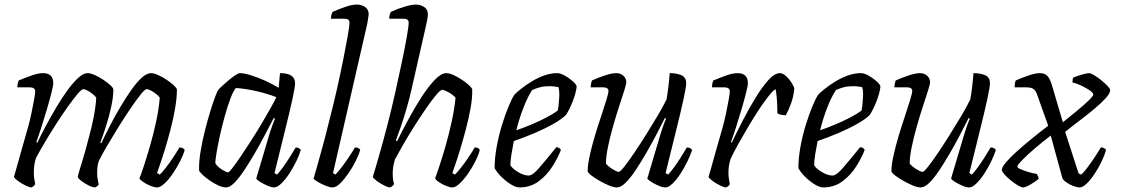

<svg xmlns="http://www.w3.org/2000/svg" viewBox="-20 -820 4907 840"><path d="M118 0Q109 0 91.5 -8.5Q74 -17 59 -28Q44 -39 41 -46Q45 -59 54 -91.5Q63 -124 75.5 -168Q88 -212 102 -261Q111 -293 118 -327Q125 -361 129.5 -386.5Q134 -412 134 -419Q134 -430 127 -434Q120 -438 109 -438H56Q56 -455 62 -468Q88 -479 117.5 -489.5Q147 -500 168 -500Q213 -500 213 -456Q213 -445 205 -413.5Q197 -382 185 -341Q173 -300 160.5 -261.5Q148 -223 139 -199L143 -195Q159 -229 181 -270Q203 -311 227 -351.5Q251 -392 275.5 -425.5Q300 -459 322.5 -479.5Q345 -500 363 -500Q376 -500 395 -491.5Q414 -483 432 -471Q450 -459 462.5 -447.5Q475 -436 476 -429Q476 -396 466.5 -352.5Q457 -309 443.5 -267Q430 -225 419 -196L423 -193Q439 -227 460 -268Q481 -309 505 -349.5Q529 -390 553 -424.5Q577 -459 599.5 -479.5Q622 -500 641 -500Q654 -500 672.5 -491.5Q691 -483 709 -471Q727 -459 739.5 -447.5Q752 -436 754 -429Q754 -392 746 -345.5Q738 -299 725.5 -251.5Q713 -204 700.5 -163.5Q688 -123 678.5 -96Q669 -69 667 -63L679 -56Q688 -64 704.5 -85Q721 -106 737.5 -131Q754 -156 765 -175Q781 -175 788 -164Q782 -142 768 -114.5Q754 -87 736 -60.5Q718 -34 699.5 -17Q681 0 667 0Q655 0 638 -7Q621 -14 607 -23.5Q593 -33 590 -40Q596 -53 608.5 -91Q621 -129 636 -180.5Q651 -232 663 -287.5Q675 -343 679 -393Q668 -407 649.5 -418.5Q631 -430 622 -430Q614 -430 594.5 -405.5Q575 -381 549 -342.5Q523 -304 496 -260.5Q469 -217 446.5 -178.5Q424 -140 412 -115Q408 -103 406.5 -90Q405 -77 405 -64Q405 -40 412 -14Q408 -5 396 0Q385 0 368 -8.5Q351 -17 336.5 -28Q322 -39 320 -46Q323 -61 338 -108.5Q353 -156 371 -227Q381 -262 390 -308.5Q399 -355 401 -393Q391 -406 372.5 -418Q354 -430 344 -430Q337 -430 318.5 -408Q300 -386 275.5 -351.5Q251 -317 225 -276.5Q199 -236 176 -197Q153 -158 138 -130Q133 -117 130.5 -100Q128 -83 128 -65Q128 -42 134 -14Q132 -11 129 -7.5Q126 -4 118 0Z M970 0Q954 0 934.5 -9Q915 -18 896.5 -31Q878 -44 865 -56.5Q852 -69 851 -75Q850 -112 857.5 -157.5Q865 -203 876.5 -248.5Q888 -294 900 -333Q912 -372 921.5 -397Q931 -422 935 -427Q940 -433 953 -445Q966 -457 981 -469.5Q996 -482 1009.5 -491Q1023 -500 1030 -500Q1047 -500 1075.5 -491.5Q1104 -483 1136.5 -468.5Q1169 -454 1199 -436L1205 -500Q1271 -500 1271 -456Q1271 -439 1259 -384.5Q1247 -330 1226.5 -247.5Q1206 -165 1181 -63L1192 -56Q1201 -65 1216 -85.5Q1231 -106 1246.5 -130.5Q1262 -155 1274 -175Q1281 -175 1287.5 -171.5Q1294 -168 1296 -164Q1290 -143 1276.5 -115Q1263 -87 1246 -61Q1229 -35 1211 -17.5Q1193 0 1179 0Q1168 0 1150.5 -7.5Q1133 -15 1118.5 -24Q1104 -33 1101 -39L1153 -214Q1162 -245 1171 -270Q1180 -295 1183 -301L1178 -304Q1160 -270 1138.5 -229Q1117 -188 1093.5 -147.5Q1070 -107 1047.5 -73.5Q1025 -40 1005 -20Q985 0 970 0ZM978 -66Q982 -66 996.5 -84.5Q1011 -103 1032 -134Q1053 -165 1076.5 -201.5Q1100 -238 1122.5 -275.5Q1145 -313 1162.5 -344.5Q1180 -376 1189 -395Q1147 -411 1101 -421.5Q1055 -432 1012 -435Q1001 -423 988.5 -390Q976 -357 964 -314Q952 -271 942.5 -228.5Q933 -186 927.5 -152.5Q922 -119 922 -106Q931 -91 950.5 -78.5Q970 -66 978 -66Z M1435 0Q1423 0 1404.5 -7.5Q1386 -15 1370.5 -24Q1355 -33 1352 -39Q1358 -59 1368.5 -96.5Q1379 -134 1392.5 -183Q1406 -232 1419 -286Q1436 -351 1452 -421Q1468 -491 1480.5 -553.5Q1493 -616 1501 -661Q1509 -706 1509 -721Q1509 -738 1487 -738H1428Q1428 -755 1435 -768Q1462 -780 1491 -790Q1520 -800 1541 -800Q1561 -800 1577 -789.5Q1593 -779 1593 -757Q1593 -754 1590 -735Q1587 -716 1581 -691L1437 -63L1447 -56Q1457 -65 1473 -86Q1489 -107 1505.5 -131.5Q1522 -156 1533 -175Q1550 -175 1556 -164Q1550 -143 1536 -115Q1522 -87 1504 -61Q1486 -35 1468 -17.5Q1450 0 1435 0Z M1687 0Q1678 0 1661 -8.5Q1644 -17 1629 -28Q1614 -39 1611 -46Q1618 -68 1630 -109.5Q1642 -151 1655 -198Q1668 -245 1678 -285Q1694 -347 1709.5 -416.5Q1725 -486 1738.5 -550Q1752 -614 1760 -660Q1768 -706 1768 -721Q1768 -738 1746 -738H1683Q1683 -756 1690 -768Q1720 -782 1750.5 -791Q1781 -800 1800 -800Q1819 -800 1835.5 -789.5Q1852 -779 1852 -757Q1852 -742 1840 -691L1784 -445Q1773 -394 1759 -346Q1745 -298 1732 -261Q1719 -224 1712 -206L1717 -202Q1738 -244 1765.5 -295.5Q1793 -347 1823 -393.5Q1853 -440 1881.5 -470Q1910 -500 1932 -500Q1946 -500 1964.5 -491.5Q1983 -483 2001 -471Q2019 -459 2031.5 -447.5Q2044 -436 2046 -429Q2047 -392 2038.5 -345.5Q2030 -299 2017.5 -252Q2005 -205 1992.5 -164Q1980 -123 1970.5 -96Q1961 -69 1959 -63L1970 -56Q1980 -65 1996.5 -86Q2013 -107 2029.5 -131.5Q2046 -156 2057 -175Q2074 -175 2079 -164Q2074 -143 2060 -115Q2046 -87 2028 -61Q2010 -35 1991.5 -17.5Q1973 0 1959 0Q1948 0 1931 -7Q1914 -14 1900 -23.5Q1886 -33 1884 -40Q1888 -51 1900.5 -88Q1913 -125 1928 -176.5Q1943 -228 1955.5 -285Q1968 -342 1973 -392Q1962 -406 1942 -416.5Q1922 -427 1915 -427Q1907 -427 1888.5 -405Q1870 -383 1845 -347Q1820 -311 1794 -270Q1768 -229 1745.5 -190Q1723 -151 1708 -123Q1698 -90 1698 -61Q1698 -51 1699 -39.5Q1700 -28 1704 -14Q1702 -11 1698.5 -7.5Q1695 -4 1687 0Z M2252 0Q2238 0 2217.5 -12Q2197 -24 2176.5 -43.5Q2156 -63 2144 -84Q2144 -129 2153 -178Q2162 -227 2176 -272.5Q2190 -318 2204.5 -353Q2219 -388 2230 -405Q2239 -415 2259 -431Q2279 -447 2305 -463Q2331 -479 2360 -489.5Q2389 -500 2418 -500Q2432 -500 2451.5 -489Q2471 -478 2486.5 -464Q2502 -450 2503 -441Q2499 -409 2484 -372.5Q2469 -336 2456 -317Q2438 -299 2402 -278.5Q2366 -258 2320.5 -238.5Q2275 -219 2228 -203Q2222 -172 2217.5 -144.5Q2213 -117 2213 -97Q2222 -82 2247 -67Q2272 -52 2293 -52Q2310 -52 2338.5 -85Q2367 -118 2414 -176Q2429 -175 2434 -164Q2421 -130 2397 -92Q2373 -54 2337 -27Q2301 0 2252 0ZM2239 -250Q2271 -261 2305.5 -275.5Q2340 -290 2370.5 -306Q2401 -322 2420 -336Q2422 -345 2423.5 -356Q2425 -367 2425 -374Q2427 -392 2427 -409.5Q2427 -427 2423 -439Q2412 -441 2401.5 -442Q2391 -443 2383 -443Q2360 -443 2341.5 -438Q2323 -433 2308 -426Q2289 -397 2270.5 -350Q2252 -303 2239 -250Z M2679 0Q2665 0 2644.5 -8.5Q2624 -17 2603 -29Q2582 -41 2567 -52.5Q2552 -64 2551 -71Q2551 -98 2560 -139Q2569 -180 2582.5 -225Q2596 -270 2610 -311.5Q2624 -353 2633 -383Q2642 -413 2642 -422Q2642 -438 2618 -438H2564Q2564 -445 2566 -454.5Q2568 -464 2570 -468Q2601 -482 2629.5 -491Q2658 -500 2676 -500Q2695 -500 2707.5 -488.5Q2720 -477 2720 -460Q2720 -452 2711 -423.5Q2702 -395 2688.5 -354Q2675 -313 2662 -267Q2649 -221 2640 -178Q2631 -135 2631 -104Q2643 -90 2661.5 -79Q2680 -68 2687 -68Q2693 -68 2711 -90.5Q2729 -113 2754 -150Q2779 -187 2806 -230Q2833 -273 2857 -313.5Q2881 -354 2896 -385Q2900 -406 2904 -439Q2908 -472 2910 -500Q2940 -500 2961 -491Q2982 -482 2982 -456Q2982 -439 2970 -384Q2958 -329 2937.5 -247Q2917 -165 2892 -63L2903 -56Q2912 -65 2927.5 -86Q2943 -107 2958.5 -131.5Q2974 -156 2985 -175Q3000 -175 3008 -164Q3001 -142 2987.5 -114Q2974 -86 2957 -60Q2940 -34 2922.5 -17Q2905 0 2891 0Q2879 0 2861.5 -7.5Q2844 -15 2829.5 -24Q2815 -33 2812 -39L2864 -214Q2873 -245 2881 -267.5Q2889 -290 2894 -301L2889 -304Q2872 -270 2850.5 -229Q2829 -188 2805.5 -147.5Q2782 -107 2759.5 -73.5Q2737 -40 2716.5 -20Q2696 0 2679 0Z M3157 0Q3148 0 3130.5 -8.5Q3113 -17 3098 -28Q3083 -39 3080 -46Q3084 -59 3093 -91.5Q3102 -124 3114.5 -168Q3127 -212 3141 -261Q3150 -293 3157 -327Q3164 -361 3168.5 -386.5Q3173 -412 3173 -419Q3173 -430 3166 -434Q3159 -438 3148 -438H3095Q3095 -455 3101 -468Q3127 -479 3156.5 -489.5Q3186 -500 3207 -500Q3252 -500 3252 -456Q3252 -445 3244 -413.5Q3236 -382 3224 -341Q3212 -300 3199.5 -261.5Q3187 -223 3178 -199L3181 -195Q3202 -239 3229 -291.5Q3256 -344 3285 -391.5Q3314 -439 3341.5 -469.5Q3369 -500 3392 -500Q3405 -500 3419.5 -486.5Q3434 -473 3444 -456.5Q3454 -440 3455 -433Q3452 -398 3441 -368Q3430 -338 3418 -316Q3394 -316 3381 -324Q3381 -332 3380.5 -352.5Q3380 -373 3378 -395Q3376 -417 3373 -430Q3363 -425 3344.5 -402Q3326 -379 3303 -344.5Q3280 -310 3256.5 -270.5Q3233 -231 3212 -193.5Q3191 -156 3177 -126Q3172 -112 3169.5 -97Q3167 -82 3167 -64Q3167 -42 3173 -14Q3171 -11 3168 -7.5Q3165 -4 3157 0Z M3581 0Q3567 0 3546.5 -12Q3526 -24 3505.5 -43.5Q3485 -63 3473 -84Q3473 -129 3482 -178Q3491 -227 3505 -272.5Q3519 -318 3533.5 -353Q3548 -388 3559 -405Q3568 -415 3588 -431Q3608 -447 3634 -463Q3660 -479 3689 -489.5Q3718 -500 3747 -500Q3761 -500 3780.5 -489Q3800 -478 3815.5 -464Q3831 -450 3832 -441Q3828 -409 3813 -372.5Q3798 -336 3785 -317Q3767 -299 3731 -278.5Q3695 -258 3649.5 -238.5Q3604 -219 3557 -203Q3551 -172 3546.5 -144.5Q3542 -117 3542 -97Q3551 -82 3576 -67Q3601 -52 3622 -52Q3639 -52 3667.5 -85Q3696 -118 3743 -176Q3758 -175 3763 -164Q3750 -130 3726 -92Q3702 -54 3666 -27Q3630 0 3581 0ZM3568 -250Q3600 -261 3634.5 -275.5Q3669 -290 3699.5 -306Q3730 -322 3749 -336Q3751 -345 3752.5 -356Q3754 -367 3754 -374Q3756 -392 3756 -409.5Q3756 -427 3752 -439Q3741 -441 3730.5 -442Q3720 -443 3712 -443Q3689 -443 3670.5 -438Q3652 -433 3637 -426Q3618 -397 3599.5 -350Q3581 -303 3568 -250Z M4008 0Q3994 0 3973.5 -8.5Q3953 -17 3932 -29Q3911 -41 3896 -52.5Q3881 -64 3880 -71Q3880 -98 3889 -139Q3898 -180 3911.5 -225Q3925 -270 3939 -311.5Q3953 -353 3962 -383Q3971 -413 3971 -422Q3971 -438 3947 -438H3893Q3893 -445 3895 -454.5Q3897 -464 3899 -468Q3930 -482 3958.5 -491Q3987 -500 4005 -500Q4024 -500 4036.5 -488.5Q4049 -477 4049 -460Q4049 -452 4040 -423.5Q4031 -395 4017.5 -354Q4004 -313 3991 -267Q3978 -221 3969 -178Q3960 -135 3960 -104Q3972 -90 3990.5 -79Q4009 -68 4016 -68Q4022 -68 4040 -90.5Q4058 -113 4083 -150Q4108 -187 4135 -230Q4162 -273 4186 -313.5Q4210 -354 4225 -385Q4229 -406 4233 -439Q4237 -472 4239 -500Q4269 -500 4290 -491Q4311 -482 4311 -456Q4311 -439 4299 -384Q4287 -329 4266.5 -247Q4246 -165 4221 -63L4232 -56Q4241 -65 4256.5 -86Q4272 -107 4287.5 -131.5Q4303 -156 4314 -175Q4329 -175 4337 -164Q4330 -142 4316.5 -114Q4303 -86 4286 -60Q4269 -34 4251.5 -17Q4234 0 4220 0Q4208 0 4190.5 -7.5Q4173 -15 4158.5 -24Q4144 -33 4141 -39L4193 -214Q4202 -245 4210 -267.5Q4218 -290 4223 -301L4218 -304Q4201 -270 4179.5 -229Q4158 -188 4134.5 -147.5Q4111 -107 4088.5 -73.5Q4066 -40 4045.5 -20Q4025 0 4008 0Z M4456 0Q4448 0 4433 -9Q4418 -18 4402 -31Q4386 -44 4375 -56.5Q4364 -69 4363 -76Q4363 -88 4380.5 -109Q4398 -130 4427.5 -156.5Q4457 -183 4493 -212.5Q4529 -242 4566 -270L4517 -407Q4512 -422 4502.5 -430Q4493 -438 4466 -438H4419Q4419 -457 4424 -468Q4451 -480 4480.5 -490Q4510 -500 4529 -500Q4551 -500 4562.5 -487.5Q4574 -475 4582 -448L4630 -285Q4661 -310 4692 -335.5Q4723 -361 4743 -380.5Q4763 -400 4763 -406Q4763 -414 4747 -425Q4731 -436 4709.5 -446Q4688 -456 4672 -459Q4672 -475 4676 -481Q4688 -486 4711 -493Q4734 -500 4744 -500Q4752 -500 4767 -491Q4782 -482 4798 -469Q4814 -456 4825.5 -444Q4837 -432 4837 -426Q4837 -412 4818.5 -391.5Q4800 -371 4770.5 -346Q4741 -321 4706.5 -295Q4672 -269 4640 -243L4699 -61L4710 -56Q4719 -63 4735.5 -84.5Q4752 -106 4768.5 -131Q4785 -156 4796 -175Q4812 -175 4819 -164Q4813 -142 4800 -114.5Q4787 -87 4769.5 -60.5Q4752 -34 4734.5 -17Q4717 0 4703 0Q4692 0 4675 -6.5Q4658 -13 4643.5 -23.5Q4629 -34 4627 -44L4577 -227Q4543 -201 4509 -172Q4475 -143 4453 -120.5Q4431 -98 4431 -91Q4431 -86 4444.5 -80Q4458 -74 4477.5 -68Q4497 -62 4516 -59Q4523 -48 4525 -38Q4512 -27 4489.5 -13.5Q4467 0 4456 0Z"/></svg>

Font: Texturina Extralight
Style: Italic
Weight: 200
Italic angle: -11°
Designer: Guillermo Torres Carreño
Foundry: Omnibus-Type
Version: Version 1.002; ttfautohint (v1.8.3)